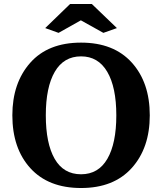

<svg xmlns="http://www.w3.org/2000/svg" viewBox="-20 -929 814 964"><path d="M42 -350Q42 -512 131.5 -613.5Q221 -715 387 -715Q551 -715 641.5 -615Q732 -515 732 -350Q732 -186 641.5 -85.5Q551 15 387 15Q223 15 132.5 -84.5Q42 -184 42 -350ZM387 -54Q474 -54 519 -131.5Q564 -209 564 -350Q564 -491 518.5 -568.5Q473 -646 387 -646Q300 -646 255 -568.5Q210 -491 210 -350Q210 -209 254.5 -131.5Q299 -54 387 -54ZM207 -788 332 -909H441L567 -788L499 -764L386 -827L274 -764Z"/></svg>

Font: Volkhov
Style: Bold
Weight: 700
Designer: Cyreal (www.cyreal.org)
Foundry: Cyreal (www.cyreal.org)
Version: Version 1.010